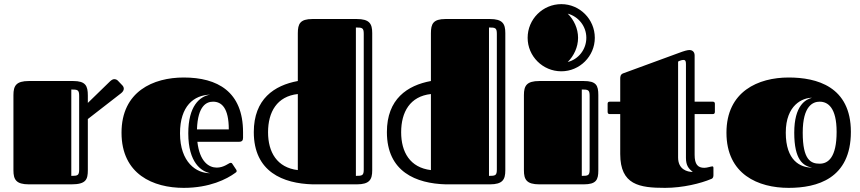

<svg xmlns="http://www.w3.org/2000/svg" viewBox="-20 -892 4163 929"><path d="M45 -68C45 -23 58 0 120 0H325C396 0 405 -23 405 -69V-316L566 -441C575 -448 579 -456 579 -463C579 -469 576 -475 572 -479L550 -502C546 -506 540 -509 533 -509C527 -509 521 -506 513 -499L405 -394V-430C405 -477 394 -500 334 -500H120C58 -500 45 -477 45 -432ZM363 -72C363 -43 356 -41 325 -41V-459C356 -459 363 -457 363 -428Z M1029 -81C991 -81 946 -109 935 -206H1137C1151 -206 1156 -213 1156 -225V-252C1156 -449 1032 -517 869 -517C722 -517 568 -450 568 -250C568 -48 722 17 869 17C994 17 1077 -25 1119 -56C1122 -58 1125 -60 1125 -64C1125 -66 1125 -68 1123 -71L1105 -98C1102 -103 1101 -104 1095 -104C1088 -104 1064 -81 1029 -81ZM933 -266C937 -383 981 -400 1011 -400C1052 -400 1087 -370 1087 -266ZM997 -54C931 -53 851 -106 851 -247C851 -379 918 -432 997 -434C946 -426 891 -379 891 -247C891 -104 955 -62 997 -54Z M1781 -732C1781 -777 1768 -800 1706 -800H1492C1432 -800 1421 -777 1421 -731V-500C1307 -479 1208 -413 1208 -253C1208 -60 1350 -4 1493 0H1706C1768 0 1781 -23 1781 -68ZM1277 -252C1277 -350 1320 -426 1421 -437V-69C1320 -81 1277 -156 1277 -252ZM1740 -72C1740 -43 1733 -41 1702 -41V-759C1733 -759 1740 -757 1740 -728Z M2425 -732C2425 -777 2412 -800 2350 -800H2136C2076 -800 2065 -777 2065 -731V-500C1951 -479 1852 -413 1852 -253C1852 -60 1994 -4 2137 0H2350C2412 0 2425 -23 2425 -68ZM1921 -252C1921 -350 1964 -426 2065 -437V-69C1964 -81 1921 -156 1921 -252ZM2384 -72C2384 -43 2377 -41 2346 -41V-759C2377 -759 2384 -757 2384 -728Z M2515 -68C2515 -23 2528 0 2590 0H2804C2865 0 2875 -22 2875 -67V-432C2875 -479 2865 -500 2804 -500H2590C2528 -500 2515 -477 2515 -432ZM2533 -709C2533 -620 2606 -547 2696 -547C2785 -547 2858 -620 2858 -709C2858 -799 2785 -872 2696 -872C2606 -872 2533 -799 2533 -709ZM2833 -72C2833 -43 2826 -41 2795 -41V-459C2826 -459 2833 -457 2833 -428ZM2777 -709C2777 -754 2757 -796 2727 -826C2779 -812 2817 -765 2817 -709C2817 -653 2779 -605 2727 -592C2757 -622 2777 -664 2777 -709Z M2981 -340V-147C2981 3 3074 17 3198 17C3284 17 3372 -5 3421 -26C3425 -27 3432 -31 3432 -43V-81C3432 -84 3430 -87 3427 -87C3420 -87 3402 -80 3388 -80C3356 -80 3341 -97 3341 -143V-340H3429C3435 -340 3439 -343 3439 -351V-390C3439 -396 3436 -400 3429 -400H3341V-624C3341 -644 3326 -650 3317 -650C3305 -650 3289 -645 3265 -636L2995 -537C2982 -532 2981 -521 2981 -511V-400H2930C2923 -400 2920 -396 2920 -390V-351C2920 -343 2924 -340 2930 -340ZM3299 -128C3299 -91 3312 -76 3332 -60C3305 -60 3261 -72 3261 -130V-594L3269 -598C3276 -601 3283 -602 3287 -602C3298 -602 3299 -593 3299 -580Z M3796 17C3933 17 4097 -27 4097 -254C4097 -474 3931 -517 3796 -517C3649 -517 3495 -450 3495 -250C3495 -48 3649 17 3796 17ZM3946 -100C3903 -100 3864 -118 3864 -250C3864 -382 3915 -400 3946 -400C3986 -400 4028 -371 4028 -254C4028 -130 3987 -100 3946 -100ZM3909 -81C3852 -81 3782 -115 3782 -250C3782 -385 3864 -419 3909 -419C3878 -411 3823 -382 3823 -250C3823 -118 3866 -89 3909 -81Z"/></svg>

Font: Fascinate Inline
Style: Regular
Weight: 900
Designer: Astigmatic (AOETI)
Foundry: Astigmatic (AOETI)
Version: Version 1.000